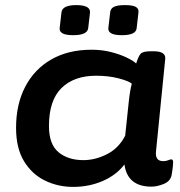

<svg xmlns="http://www.w3.org/2000/svg" viewBox="-20 -725 705 753"><path d="M267 8Q207 8 156 -17Q105 -42 74 -93Q43 -144 43 -224Q43 -316 79 -385Q115 -454 181.5 -492Q248 -530 339 -530Q381 -530 417 -520.5Q453 -511 478.5 -498.5Q504 -486 514 -476Q523 -505 532 -514.5Q541 -524 573 -524H582Q631 -524 628 -494L592 -133Q587 -93 620 -93Q631 -93 639.5 -96.5Q648 -100 651 -100Q659 -100 659 -89Q659 -86 658 -73.5Q657 -61 653 -38Q648 -14 622 -3.5Q596 7 574 7Q480 7 468 -80Q436 -38 382.5 -15Q329 8 267 8ZM307 -97Q354 -97 400 -120.5Q446 -144 471 -193L485 -326Q490 -372 497 -397Q483 -408 444 -418Q405 -428 357 -428Q270 -428 221 -379.5Q172 -331 172 -231Q172 -159 209.5 -128Q247 -97 307 -97ZM458 -587Q402 -587 405 -615L412 -676Q413 -691 426.5 -698Q440 -705 470 -705Q500 -705 512.5 -698Q525 -691 523 -676L516 -615Q514 -587 458 -587ZM267 -587Q211 -587 214 -615L221 -676Q224 -705 279 -705Q335 -705 333 -676L326 -615Q323 -587 267 -587Z"/></svg>

Font: Asap Expanded Expanded SemiBold
Style: Italic
Weight: 600
Width: 7
Italic angle: -6°
Designer: Pablo Cosgaya
Foundry: Omnibus-Type
Version: Version 3.001; ttfautohint (v1.8.4.7-5d5b)